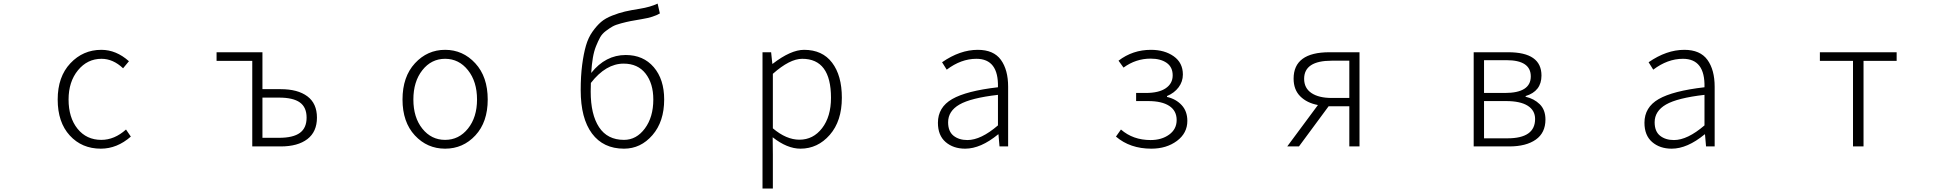

<svg xmlns="http://www.w3.org/2000/svg" viewBox="-20 -829 11040 1087"><path d="M550.8 12.7Q443.4 12.7 375 -62Q306.6 -136.7 306.6 -265.6Q306.6 -394.5 378.4 -470.7Q450.2 -546.9 553.7 -546.9Q637.7 -546.9 710 -482.4L676.8 -442.4Q620.1 -496.1 554.7 -496.1Q474.6 -496.1 421.4 -431.2Q368.2 -366.2 368.2 -265.6Q368.2 -163.1 418.9 -100.1Q469.7 -37.1 553.7 -37.1Q627.9 -37.1 693.4 -95.7L720.7 -55.7Q642.6 12.7 550.8 12.7Z M1408.2 0V-484.4H1206.1V-533.2H1465.8V-324.2H1569.3Q1666 -324.2 1720.2 -283.7Q1774.4 -243.2 1774.4 -163.1Q1774.4 -83 1720.2 -41.5Q1666 0 1569.3 0ZM1465.8 -48.8H1559.6Q1639.6 -48.8 1677.7 -76.7Q1715.8 -104.5 1715.8 -163.1Q1715.8 -221.7 1677.7 -249Q1639.6 -276.4 1559.6 -276.4H1465.8Z M2258.8 -265.6Q2258.8 -394.5 2329.1 -470.7Q2399.4 -546.9 2500 -546.9Q2600.6 -546.9 2670.9 -470.7Q2741.2 -394.5 2741.2 -265.6Q2741.2 -137.7 2671.4 -62.5Q2601.6 12.7 2500 12.7Q2398.4 12.7 2328.6 -62.5Q2258.8 -137.7 2258.8 -265.6ZM2680.7 -265.6Q2680.7 -367.2 2629.4 -431.6Q2578.1 -496.1 2500 -496.1Q2421.9 -496.1 2371.1 -431.6Q2320.3 -367.2 2320.3 -265.6Q2320.3 -164.1 2371.1 -100.6Q2421.9 -37.1 2500 -37.1Q2578.1 -37.1 2629.4 -101.1Q2680.7 -165 2680.7 -265.6Z M3512.7 -37.1Q3583 -37.1 3630.9 -101.6Q3678.7 -166 3678.7 -265.6Q3678.7 -356.4 3634.8 -412.6Q3590.8 -468.8 3510.7 -468.8Q3410.2 -468.8 3325.2 -359.4Q3324.2 -344.7 3324.2 -310.5Q3324.2 -180.7 3371.6 -108.9Q3418.9 -37.1 3512.7 -37.1ZM3703.1 -808.6 3715.8 -752.9Q3679.7 -731.4 3613.3 -720.7Q3572.3 -713.9 3549.8 -709.5Q3527.3 -705.1 3496.1 -696.8Q3464.8 -688.5 3448.2 -679.2Q3431.6 -669.9 3410.2 -653.8Q3388.7 -637.7 3377.4 -617.2Q3366.2 -596.7 3354.5 -567.9Q3342.8 -539.1 3336.4 -501.5Q3330.1 -463.9 3327.1 -416Q3408.2 -517.6 3522.5 -517.6Q3622.1 -517.6 3681.2 -448.7Q3740.2 -379.9 3740.2 -265.6Q3740.2 -140.6 3673.8 -64Q3607.4 12.7 3512.7 12.7Q3395.5 12.7 3331.5 -73.2Q3267.6 -159.2 3267.6 -318.4Q3267.6 -398.4 3275.9 -461.9Q3284.2 -525.4 3297.4 -570.8Q3310.5 -616.2 3334.5 -649.9Q3358.4 -683.6 3382.8 -704.6Q3407.2 -725.6 3445.8 -740.7Q3484.4 -755.9 3518.1 -763.7Q3551.8 -771.5 3601.6 -779.3Q3662.1 -789.1 3703.1 -808.6Z M4296.9 238.3V-533.2H4345.7L4352.5 -467.8H4354.5Q4457 -546.9 4532.2 -546.9Q4635.7 -546.9 4690.9 -474.1Q4746.1 -401.4 4746.1 -275.4Q4746.1 -143.6 4677.7 -65.4Q4609.4 12.7 4511.7 12.7Q4436.5 12.7 4354.5 -51.8L4355.5 45.9V238.3ZM4505.9 -38.1Q4584 -38.1 4634.3 -103.5Q4684.6 -168.9 4684.6 -275.4Q4684.6 -496.1 4521.5 -496.1Q4451.2 -496.1 4355.5 -411.1V-102.5Q4431.6 -38.1 4505.9 -38.1Z M5444.3 12.7Q5377 12.7 5333.5 -24.9Q5290 -62.5 5290 -133.8Q5290 -221.7 5370.6 -268.1Q5451.2 -314.5 5629.9 -335Q5633.8 -496.1 5507.8 -496.1Q5420.9 -496.1 5339.8 -434.6L5313.5 -476.6Q5415 -546.9 5515.6 -546.9Q5605.5 -546.9 5646.5 -490.2Q5687.5 -433.6 5687.5 -337.9V0H5638.7L5632.8 -68.4H5630.9Q5532.2 12.7 5444.3 12.7ZM5457 -36.1Q5533.2 -36.1 5629.9 -119.1V-292Q5476.6 -274.4 5412.1 -237.3Q5347.7 -200.2 5347.7 -136.7Q5347.7 -85 5378.4 -60.5Q5409.2 -36.1 5457 -36.1Z M6498 12.7Q6377.9 12.7 6297.9 -55.7L6326.2 -95.7Q6394.5 -36.1 6494.1 -36.1Q6556.6 -36.1 6599.1 -66.9Q6641.6 -97.7 6641.6 -149.4Q6641.6 -202.1 6599.6 -229.5Q6557.6 -256.8 6480.5 -256.8H6412.1V-302.7H6466.8Q6541 -302.7 6580.1 -329.6Q6619.1 -356.4 6619.1 -402.3Q6619.1 -449.2 6585 -473.1Q6550.8 -497.1 6494.1 -497.1Q6410.2 -497.1 6340.8 -446.3L6312.5 -485.4Q6392.6 -546.9 6496.1 -546.9Q6573.2 -546.9 6625 -510.3Q6676.8 -473.6 6676.8 -407.2Q6676.8 -367.2 6652.8 -335Q6628.9 -302.7 6586.9 -285.2V-280.3Q6637.7 -268.6 6669.9 -233.9Q6702.1 -199.2 6702.1 -144.5Q6702.1 -75.2 6643.1 -31.2Q6584 12.7 6498 12.7Z M7619.1 -274.4V-485.4H7519.5Q7363.3 -485.4 7363.3 -382.8Q7363.3 -330.1 7404.8 -302.2Q7446.3 -274.4 7519.5 -274.4ZM7506.8 -533.2H7676.8V0H7619.1V-227.5H7502.9H7502L7334 0H7267.6L7441.4 -234.4Q7378.9 -246.1 7341.3 -283.7Q7303.7 -321.3 7303.7 -383.8Q7303.7 -533.2 7506.8 -533.2Z M8323.2 0V-533.2H8518.6Q8707 -533.2 8707 -401.4Q8707 -312.5 8617.2 -285.2V-281.2Q8665 -270.5 8697.3 -238.8Q8729.5 -207 8729.5 -152.3Q8729.5 -77.1 8674.8 -38.6Q8620.1 0 8524.4 0ZM8381.8 -302.7H8500Q8646.5 -302.7 8646.5 -396.5Q8646.5 -488.3 8508.8 -488.3H8381.8ZM8381.8 -45.9H8514.6Q8670.9 -45.9 8670.9 -155.3Q8670.9 -204.1 8628.9 -230.5Q8586.9 -256.8 8506.8 -256.8H8381.8Z M9444.3 12.7Q9377 12.7 9333.5 -24.9Q9290 -62.5 9290 -133.8Q9290 -221.7 9370.6 -268.1Q9451.2 -314.5 9629.9 -335Q9633.8 -496.1 9507.8 -496.1Q9420.9 -496.1 9339.8 -434.6L9313.5 -476.6Q9415 -546.9 9515.6 -546.9Q9605.5 -546.9 9646.5 -490.2Q9687.5 -433.6 9687.5 -337.9V0H9638.7L9632.8 -68.4H9630.9Q9532.2 12.7 9444.3 12.7ZM9457 -36.1Q9533.2 -36.1 9629.9 -119.1V-292Q9476.6 -274.4 9412.1 -237.3Q9347.7 -200.2 9347.7 -136.7Q9347.7 -85 9378.4 -60.5Q9409.2 -36.1 9457 -36.1Z M10470.7 0V-484.4H10283.2V-533.2H10717.8V-484.4H10530.3V0Z"/></svg>

Font: Gen Shin Gothic Monospace Light
Style: Regular
Weight: 300
Designer: [Source Han Sans]
Ryoko NISHIZUKA  (kana & ideographs); Paul D. Hunt (Latin, Greek & Cyrillic); Wenlong ZHANG  (bopomofo
Version: Version 1.002.20150607